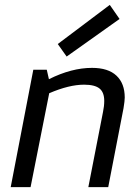

<svg xmlns="http://www.w3.org/2000/svg" viewBox="-20 -765 574 785"><path d="M23.8 0ZM406.2 -352.5Q406.2 -387.5 386.9 -403.1Q367.5 -418.8 323.8 -418.8Q262.5 -418.8 181.2 -383.8L105 0H23.8L116.2 -480H171.2L180 -441.2Q272.5 -487.5 356.2 -487.5Q422.5 -487.5 456.2 -455.6Q490 -423.8 490 -366.2Q490 -352.5 485 -322.5L422.5 0H341.2L401.2 -307.5Q406.2 -331.2 406.2 -352.5ZM468.8 -687.5 252.5 -533.8 216.2 -585 428.8 -745Z"/></svg>

Font: Cambay
Style: Italic
Weight: 400
Italic angle: -11°
Designer: Pooja Saxena
Foundry: Pooja Saxena
Version: Version 1.019;PS 001.019;hotconv 1.0.70;makeotf.lib2.5.58329